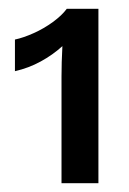

<svg xmlns="http://www.w3.org/2000/svg" viewBox="-20 -750 294 437"><path d="M132 -730H204V-333H120V-576Q120 -591 120.5 -609Q121 -627 122 -645Q100 -625 72.5 -610Q45 -595 14 -588V-660Q33 -664 56.5 -674.5Q80 -685 100.5 -700Q121 -715 132 -730Z"/></svg>

Font: Kantumruy Pro Medium
Style: Regular
Weight: 500
Designer: Sovichet Tep
Foundry: Sovichet Tep
Version: Version 1.002